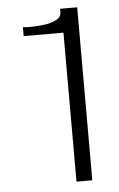

<svg xmlns="http://www.w3.org/2000/svg" viewBox="-51 -737 480 774"><g transform="rotate(-5 188.5 -350.0)"><path d="M227 0V-603H66V-639Q84 -637 111 -638Q138 -639 163 -643Q188 -648 205 -658Q222 -668 222 -686V-700H291V0Z"/></g></svg>

Font: Panamera
Style: Regular
Weight: 400
Designer: Bastien Sozeau
Foundry: NBR — Bastien Sozeau
Version: Version 3.002; ttfautohint (v1.8.4.7-5d5b);gftools[0.9.33]